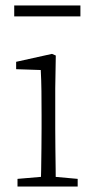

<svg xmlns="http://www.w3.org/2000/svg" viewBox="-20 -682 348 702"><path d="M44 0V-28L149 -37H164L264 -28V0ZM129 0Q130 -25 130.5 -62.5Q131 -100 131.5 -140Q132 -180 132 -212V-261Q132 -308 131.5 -349Q131 -390 129 -426L39 -429V-456L170 -485L184 -479L182 -359V-212Q182 -180 182.5 -140Q183 -100 183.5 -62.5Q184 -25 184 0ZM32 -622V-662H274V-622Z"/></svg>

Font: Source Serif 4 18pt Light
Style: Regular
Weight: 300
Designer: Frank Grießhammer
Foundry: Adobe Systems Incorporated
Version: Version 4.004;hotconv 1.0.116;makeotfexe 2.5.65601